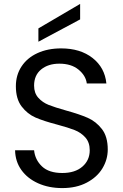

<svg xmlns="http://www.w3.org/2000/svg" viewBox="-20 -953 627 980"><path d="M298 7Q229 7 174.5 -17.5Q120 -42 89 -85.5Q58 -129 57 -186H154Q159 -137 194.5 -103.5Q230 -70 298 -70Q363 -70 400.5 -102.5Q438 -135 438 -186Q438 -226 416 -251Q394 -276 361 -289Q328 -302 272 -317Q203 -335 161.5 -353Q120 -371 90.5 -409.5Q61 -448 61 -513Q61 -570 90 -614Q119 -658 171.5 -682Q224 -706 292 -706Q390 -706 452.5 -657Q515 -608 523 -527H423Q418 -567 381 -597.5Q344 -628 283 -628Q226 -628 190 -598.5Q154 -569 154 -516Q154 -478 175.5 -454Q197 -430 228.5 -417.5Q260 -405 317 -389Q386 -370 428 -351.5Q470 -333 500 -294.5Q530 -256 530 -190Q530 -139 503 -94Q476 -49 423 -21Q370 7 298 7ZM389 -854 176 -740V-808L389 -933Z"/></svg>

Font: Fz Poppins
Style: Regular
Weight: 400
Designer: Ninad Kale (Devanagari), Jonny Pinhorn (Latin)
Foundry: Indian Type Foundry
Version: Vit hóa bi Vntype.Com & FontZin.Com